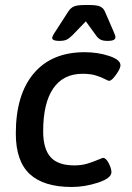

<svg xmlns="http://www.w3.org/2000/svg" viewBox="-20 -738 525 765"><path d="M43 -206Q43 -361 114.5 -445.5Q186 -530 317 -530Q370 -530 415 -515Q460 -500 460 -478Q460 -465 442.5 -440.5Q425 -416 415 -416Q411 -416 402 -421Q383 -431 361.5 -437.5Q340 -444 309 -444Q232 -444 192 -385.5Q152 -327 152 -215Q152 -145 181.5 -112Q211 -79 276 -79Q305 -79 328 -86Q351 -93 377 -104Q382 -106 385.5 -107.5Q389 -109 391 -109Q402 -109 413 -88Q424 -67 424 -52Q424 -28 371 -10.5Q318 7 266 7Q154 7 98.5 -44.5Q43 -96 43 -206ZM188 -587Q188 -594 203 -616L252 -692Q261 -706 274 -712Q287 -718 318 -718H338Q366 -718 379 -712Q392 -706 398 -692L431 -616Q440 -596 440 -590Q440 -575 410 -575Q390 -575 380 -580.5Q370 -586 361 -599L322 -653L270 -599Q257 -586 246.5 -580.5Q236 -575 216 -575Q188 -575 188 -587Z"/></svg>

Font: Asap-MediumItalic
Style: Italic
Weight: 500
Italic angle: -6°
Designer: Pablo Cosgaya
Foundry: Omnibus-Type
Version: Version 2.000; ttfautohint (v1.8)